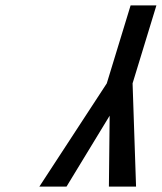

<svg xmlns="http://www.w3.org/2000/svg" viewBox="-20 -687 596 707"><path d="M555.9 -667H460.9L373.2 -380L125 0H225L383.8 -261L381 0H481L468.2 -380Z"/></svg>

Font: Din Kursivschrift
Style: Condensed Italic Polish
Weight: 400
Version: Version 1.07